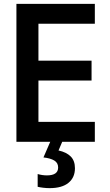

<svg xmlns="http://www.w3.org/2000/svg" viewBox="-20 -734 570 994"><path d="M65 0V-714H471V-611H179V-420H454V-317H179V-103H471V0ZM237 240Q221 240 204 238Q187 236 175 233V167Q199 174 223 174Q281 174 281 133Q281 109 261 97Q241 85 205 81L241 -2H303L283 45Q324 54 346 76Q368 98 368 137Q368 185 334.5 212.5Q301 240 237 240Z"/></svg>

Font: Noto Sans Mono Condensed SemiBold
Style: Regular
Weight: 600
Width: 3
Designer: Monotype Design Team
Foundry: Monotype Imaging Inc.
Version: Version 2.014